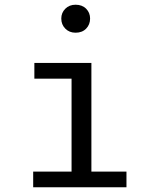

<svg xmlns="http://www.w3.org/2000/svg" viewBox="-20 -793 640 813"><path d="M367 -526.5V-66.5H515.5V0H120.5V-66.5H283V-460H125.5V-526.5ZM300 -773Q328 -773 344.8 -756Q361.5 -739 361.5 -714.5Q361.5 -689 344.8 -671.8Q328 -654.5 300 -654.5Q273.5 -654.5 256.5 -671.8Q239.5 -689 239.5 -714.5Q239.5 -739 256.5 -756Q273.5 -773 300 -773Z"/></svg>

Font: Fira Code Light
Style: Regular
Weight: 400
Monospace: yes
Version: Version 5.002